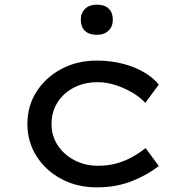

<svg xmlns="http://www.w3.org/2000/svg" viewBox="-20 -797 796 827"><path d="M397 10Q312 10 244.5 -26Q177 -62 137.5 -124Q98 -186 98 -263Q98 -341 137.5 -402.5Q177 -464 244.5 -500Q312 -536 397 -536Q481 -536 552.5 -508.5Q624 -481 664 -433L606 -354Q583 -379 548.5 -399Q514 -419 476 -431Q438 -443 401 -443Q343 -443 298 -419.5Q253 -396 227.5 -355.5Q202 -315 202 -263Q202 -211 229 -170.5Q256 -130 301.5 -106.5Q347 -83 402 -83Q446 -83 483 -93.5Q520 -104 551 -121.5Q582 -139 607 -159L664 -82Q616 -44 548.5 -17Q481 10 397 10ZM397 -647Q364 -647 346 -664Q328 -681 328 -712Q328 -741 346.5 -759Q365 -777 397 -777Q430 -777 448 -760Q466 -743 466 -712Q466 -683 447.5 -665Q429 -647 397 -647Z"/></svg>

Font: Lexend Mega
Style: Regular
Weight: 400
Designer: Bonnie Shaver-Troup, Thomas Jockin
Foundry: Lexend
Version: Version 1.007